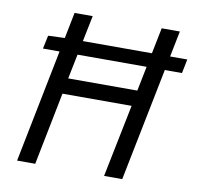

<svg xmlns="http://www.w3.org/2000/svg" viewBox="-75 -734 834 811"><g transform="rotate(10 342.0 -328.0)"><path d="M75.1 -485 87.2 -542.1 167.4 -545.3H683.6L671.4 -485ZM49.7 0 180.5 -656.3H258.3L202 -379.3H498.5L554.2 -656.3H632.1L500.7 0H422.8L485.9 -311.6H189.4L127.5 0Z"/></g></svg>

Font: Source Sans Variable
Style: Italic
Weight: 200
Italic angle: -11°
Designer: Paul D. Hunt
Foundry: Adobe Systems Incorporated
Version: Version 3.006;hotconv 1.0.111;makeotfexe 2.5.65597